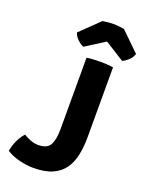

<svg xmlns="http://www.w3.org/2000/svg" viewBox="-169 -1000 840 1093"><g transform="rotate(20 251.0 -453.0)"><path d="M65 -152Q86 -139.5 108.8 -130.8Q131.5 -122 155.5 -122Q209.5 -122 227 -155Q244.5 -188 244.5 -247V-683Q264 -686.5 287.2 -687.5Q310.5 -688.5 325 -688.5Q341 -688.5 363 -687.5Q385 -686.5 405 -683V-262Q405 -203 395 -153.2Q385 -103.5 359.5 -67Q334 -30.5 288.8 -10.2Q243.5 10 173 10Q133.5 10 89.5 -0.8Q45.5 -11.5 10 -33.5Q14.5 -64 29 -95.8Q43.5 -127.5 65 -152ZM388.5 -910 502 -799.5Q495 -776 475.5 -758.5Q456 -741 440.5 -735.5L323 -809.5L206 -735.5Q190.5 -741 171 -758.5Q151.5 -776 144 -799.5L258 -910Q271.5 -912.5 288.5 -914.2Q305.5 -916 323 -916Q340.5 -916 357.5 -914.2Q374.5 -912.5 388.5 -910Z"/></g></svg>

Font: Signika Light
Style: Bold
Weight: 700
Version: Version 2.003;gftools[0.9.32]